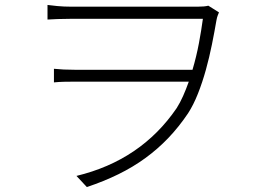

<svg xmlns="http://www.w3.org/2000/svg" viewBox="-20 -725 1040 776"><path d="M865 -675Q863 -670 860 -662.5Q857 -655 855 -644Q847 -597 836.5 -545Q826 -493 812 -442.5Q798 -392 780 -346.5Q762 -301 740 -267Q703 -212 660.5 -167.5Q618 -123 568 -86.5Q518 -50 459 -21Q400 8 331 31L289 -14Q550 -77 694 -288Q708 -310 720 -337Q732 -364 743 -395H283Q258 -395 238 -394.5Q218 -394 198 -392V-447Q217 -445 237.5 -444Q258 -443 282 -443H758Q774 -497 784 -550.5Q794 -604 800 -649H268Q238 -649 212.5 -648Q187 -647 172 -646V-705Q186 -703 212 -700.5Q238 -698 268 -698H779Q807 -698 822 -702Z"/></svg>

Font: SpoqaHanSansJP-Light
Style: Regular
Weight: 300
Designer: [Source Han Sans]
Ryoko NISHIZUKA  (kana & ideographs); Paul D. Hunt (Latin, Greek & Cyrillic); Wenlong ZHANG  (bopomofo
Foundry: Spoqa (http://bi.spoqa.com)
Version: Version 1.002.20150607